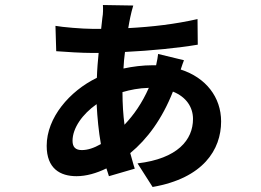

<svg xmlns="http://www.w3.org/2000/svg" viewBox="-20 -696 1040 765"><path d="M610 -481C609 -469 606 -455 602 -436H588C549 -436 509 -431 472 -423C473 -446 475 -466 478 -489C582 -494 691 -505 768 -518L767 -620C679 -600 587 -589 491 -584C494 -600 496 -614 499 -627C503 -644 506 -659 511 -674L390 -676C391 -663 391 -641 388 -626L383 -581H349C308 -581 227 -588 201 -593L204 -492C242 -489 306 -485 349 -485H373C370 -454 367 -421 366 -386C257 -333 166 -227 166 -115C166 -24 220 6 285 6C324 6 365 -6 404 -25C408 -14 411 -3 414 6L517 -24C510 -44 506 -63 499 -86C567 -142 626 -222 669 -331C722 -310 749 -269 749 -222C749 -139 688 -64 528 -45L588 49C790 14 861 -100 861 -212C861 -309 800 -387 700 -419C705 -434 710 -449 713 -456ZM476 -199C471 -238 468 -281 468 -329C499 -338 533 -345 573 -346C546 -285 513 -238 476 -199ZM306 -98C281 -98 269 -110 269 -135C269 -186 309 -242 365 -281C368 -225 373 -173 382 -122C354 -106 329 -98 306 -98Z"/></svg>

Font: Spoqa Han Sans Neo Bold
Style: Bold
Weight: 700
Designer: [Spoqa Han Sans Neo] Dong-huui Kim  Younghwa Kang  Yujin Lee  [Noto Sans] Ryoko NISHIZUKA  (kana & ideographs); Paul D. 
Foundry: Spoqa (http://www.spoqa-han-sans.com)
Version: Version 1.000